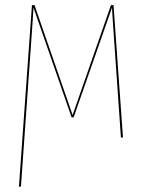

<svg xmlns="http://www.w3.org/2000/svg" viewBox="-20 -538 569 751"><path d="M461 0H453L421 -459L418 -508L268 -79H260L111 -508L108 -459L62 191L54 193L105 -518H115L264 -88L414 -518H424Z"/></svg>

Font: Fira Sans Compressed Eight
Style: Regular
Weight: 100
Width: 1
Designer: bBox Type GmbH & Carrois Corporate GbR & Edenspiekermann AG
Foundry: bBox Type GmbH & Carrois Corporate GbR & Edenspiekermann AG
Version: Version 4.301